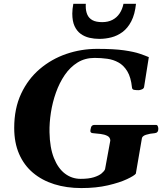

<svg xmlns="http://www.w3.org/2000/svg" viewBox="-20 -961 847 996"><path d="M401.9 14.6Q325.2 14.6 261.5 -5.4Q197.8 -25.4 151.1 -64.7Q104.5 -104 79.1 -162.4Q53.7 -220.7 53.7 -297.4Q53.7 -397.9 89.4 -474.4Q125 -550.8 186 -602.8Q247.1 -654.8 324 -681.2Q400.9 -707.5 483.4 -707.5Q571.3 -707.5 623.5 -700Q675.8 -692.4 704.8 -682.4Q733.9 -672.4 752 -664.6L728 -513.2Q727.5 -502 716.6 -497.6Q705.6 -493.2 699.7 -493.2Q686 -493.2 675.8 -494.9Q665.5 -496.6 664.6 -507.3Q659.2 -560.1 640.6 -590.8Q622.1 -621.6 595 -636.7Q567.9 -651.9 535.9 -656.2Q503.9 -660.6 470.7 -660.6Q420.9 -660.6 382.3 -636.7Q343.8 -612.8 315.9 -572Q288.1 -531.2 270.3 -481Q252.4 -430.7 244.1 -377.2Q235.8 -323.7 236.8 -274.9Q238.3 -194.8 259.8 -141.1Q281.2 -87.4 317.1 -60.3Q353 -33.2 398.4 -33.2Q440.4 -33.2 466.8 -41.5Q493.2 -49.8 507.1 -61.5Q521 -73.2 524.9 -83L552.2 -231.9Q551.8 -248.5 536.9 -256.1Q522 -263.7 501.7 -266.1Q481.4 -268.6 463.9 -270Q448.7 -270.5 448.7 -281.7Q448.7 -287.1 452.1 -300Q455.6 -313 470.7 -313H789.1Q795.9 -313 798.6 -306.2Q801.3 -299.3 801.3 -292.5Q801.3 -271.5 781.7 -270Q758.8 -268.6 737.1 -261.7Q715.3 -254.9 715.3 -238.8L684.6 -60.1Q676.3 -49.3 638.4 -31.5Q600.6 -13.7 539.8 0.5Q479 14.6 401.9 14.6ZM495.6 -759.3Q468.8 -759.3 443.6 -765.1Q418.5 -771 398.4 -785.6Q378.4 -800.3 366.7 -825.7Q355 -851.1 355 -890.6Q355 -901.9 356.4 -914.8Q357.9 -927.7 360.4 -941.4H425.3Q424.8 -938 424.8 -934.6Q424.8 -931.2 424.8 -928.2Q424.8 -903.8 432.9 -885.3Q440.9 -866.7 459.5 -856.4Q478 -846.2 510.3 -846.2Q540.5 -846.2 563.2 -857.9Q585.9 -869.6 600.3 -891.1Q614.7 -912.6 620.6 -941.4H685.5Q679.7 -886.2 661.1 -850.6Q642.6 -814.9 615.5 -794.9Q588.4 -774.9 557.4 -767.1Q526.4 -759.3 495.6 -759.3Z"/></svg>

Font: Gelasio
Style: Italic
Weight: 400
Italic angle: -8.5°
Designer: Eben Sorkin
Foundry: Eben Sorkin
Version: Version 1.008